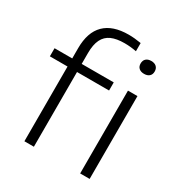

<svg xmlns="http://www.w3.org/2000/svg" viewBox="-188 -952 1024 1087"><g transform="rotate(30 323.5 -409.0)"><path d="M339 -818Q377 -818 420.5 -810.5V-757Q381.5 -764.5 343 -764.5Q290.5 -764.5 257 -749.5Q223.5 -734.5 207 -701Q190.5 -667.5 190.5 -612.5V-541.5H400V-488.5H190.5V0H128.5V-488.5H13V-541.5H128.5V-608Q128.5 -712.5 181.8 -765.2Q235 -818 339 -818ZM570 -710.5Q570 -691 557.8 -680Q545.5 -669 524 -669Q502.5 -669 490.2 -680Q478 -691 478 -710.5Q478 -730.5 490.2 -741.8Q502.5 -753 524 -753Q545.5 -753 557.8 -741.8Q570 -730.5 570 -710.5ZM493 0V-541.5H555V0Z"/></g></svg>

Font: Encode Sans Expanded Light
Style: Regular
Weight: 300
Width: 7
Designer: Multiple Designers
Foundry: Impallari Type
Version: Version 2.000